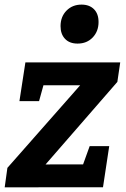

<svg xmlns="http://www.w3.org/2000/svg" viewBox="-25 -801 539 821"><path d="M442 -176 415.4 -0.3 -4.9 0 6.6 -83.2 343.9 -466 359.5 -436.5H127.3L169.7 -468.7L142 -368.5H58.1L83.6 -534.3H489.1L476.8 -450.8L134.7 -57.4L135.4 -97.8L357.1 -98.1L315.5 -57.1L358.4 -176ZM306.7 -614.6Q272.2 -614.6 253.1 -634.9Q233.9 -655.2 233.9 -689Q233.9 -729.6 259.3 -755.5Q284.7 -781.3 323.6 -781.3Q357.2 -781.3 376.8 -761.7Q396.4 -742.1 396.4 -706.9Q396.4 -667 371.4 -640.8Q346.3 -614.6 306.7 -614.6Z"/></svg>

Font: Bitter Thin
Style: Italic
Weight: 100
Italic angle: -9°
Designer: Sol Matas, and Bitter project Authors
Foundry: Sol Matas
Version: Version 2.002